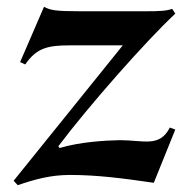

<svg xmlns="http://www.w3.org/2000/svg" viewBox="-20 -533 557 563"><path d="M32 10C82 -7 128 -20 185 -20C266 -20 341 -10 431 3L494 -153L478 -159C448 -100 402 -122 331 -122C287 -121 215 -117 155 -99L151 -104C238 -220 409 -414 494 -493L485 -507C468 -501 448 -500 408 -500H214C143 -500 128 -503 109 -513L39 -351L54 -344C87 -392 119 -400 185 -400H340L20 -3Z"/></svg>

Font: Sinistre
Style: Bold
Weight: 700
Designer: Jules Durand
Foundry: Collletttivo
Version: Version 69.420;Glyphs 3.2 (3217)